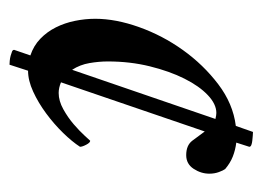

<svg xmlns="http://www.w3.org/2000/svg" viewBox="-96 -424 565 414"><g transform="rotate(90 187.0 -216.5)"><path d="M236 -398Q228 -400 223 -400Q204 -400 184.5 -381.5Q165 -363 149 -331Q133 -299 122.5 -256.5Q112 -214 112 -166Q112 -147 115.5 -126.5Q119 -106 130 -89ZM99 1Q78 -6 63 -20.5Q48 -35 38.5 -54Q29 -73 24.5 -95Q20 -117 20 -139Q20 -183 38 -233.5Q56 -284 87.5 -328Q119 -372 161 -404Q203 -436 251 -442L264 -479Q267 -479 272.5 -478.5Q278 -478 283 -477.5Q288 -477 292 -475.5Q296 -474 296 -471L287 -443Q303 -441 317 -435.5Q331 -430 344 -419Q347 -415 350.5 -405.5Q354 -396 354 -385Q354 -367 343.5 -351Q333 -335 314 -335Q293 -335 283 -348Q273 -361 263 -375L157 -65Q169 -60 180 -60Q197 -60 215 -70Q233 -80 247.5 -92.5Q262 -105 272 -116Q282 -127 283 -128Q287 -128 291.5 -119.5Q296 -111 296 -106Q285 -89 266 -69.5Q247 -50 224 -33Q201 -16 177 -5Q153 6 132 6L119 46Q116 46 110.5 45.5Q105 45 99.5 43.5Q94 42 90.5 40.5Q87 39 87 36Z"/></g></svg>

Font: Vermiglione Medium
Style: Italic
Weight: 500
Italic angle: -11°
Version: Version 1.000